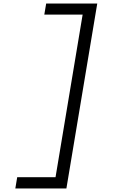

<svg xmlns="http://www.w3.org/2000/svg" viewBox="-20 -853 640 1077"><path d="M66 204 76.5 141H291.5L443.5 -771H228.5L239 -833H525.5L352.5 204Z"/></svg>

Font: JuliaMono Light
Style: Italic
Weight: 300
Italic angle: -9°
Monospace: yes
Designer: cormullion
Foundry: corm
Version: Version 0.054; ttfautohint (v1.8.4)